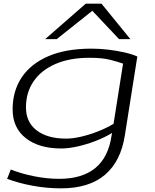

<svg xmlns="http://www.w3.org/2000/svg" viewBox="-20 -810 847 1050"><path d="M19 168 39 117Q97 140 167 154Q237 168 303 168Q556 168 590 -68L593 -83Q552 -58 502.5 -39Q453 -20 404 -9Q355 2 315 2Q193 2 121 -54.5Q49 -111 49 -212Q49 -312 98.5 -386.5Q148 -461 244 -502.5Q340 -544 481 -544Q525 -544 571.5 -538.5Q618 -533 660 -523.5Q702 -514 731 -501L663 -71Q641 72 554 146Q467 220 314 220Q236 220 159.5 206Q83 192 19 168ZM653 -462Q622 -473 580 -483.5Q538 -494 470 -494Q361 -494 283 -460Q205 -426 163.5 -365Q122 -304 122 -223Q122 -142 180.5 -97Q239 -52 342 -52Q379 -52 425.5 -63Q472 -74 518.5 -92.5Q565 -111 601 -133ZM227 -596 449 -790H535L693 -596H631L485 -751L290 -596Z"/></svg>

Font: Georama ExtraExtended Light
Style: Italic
Weight: 300
Width: 8
Italic angle: -9°
Designer: Jean-Baptiste Levee
Foundry: Production Type
Version: Version 1.000